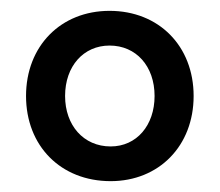

<svg xmlns="http://www.w3.org/2000/svg" viewBox="-20 -727 405 354"><path d="M184 -393C273 -393 337 -458 337 -550C337 -642 273 -707 182 -707C92 -707 28 -642 28 -550C28 -458 92 -393 184 -393ZM184 -457C134 -457 100 -496 100 -550C100 -605 134 -643 182 -643C231 -643 265 -605 265 -550C265 -496 232 -457 184 -457Z"/></svg>

Font: HB Figtree Prototype
Style: Regular
Weight: 400
Designer: Alfredo Marco Pradil
Foundry: Hanken Design Co.®
Version: Version 1.002;Glyphs 3.2 (3228)